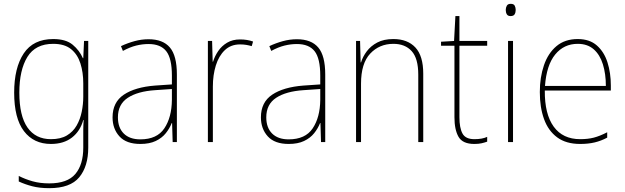

<svg xmlns="http://www.w3.org/2000/svg" viewBox="-20 -793 3266 1003"><path d="M258 -589Q324 -589 359.5 -559.5Q395 -530 413 -489H415L419 -579H441V-22Q441 76 394 133Q347 190 237 190Q187 190 148.5 180Q110 170 78 155V126Q111 143 150 154Q189 165 237 165Q332 165 373.5 116Q415 67 415 -22V-66Q415 -93 415 -114.5Q415 -136 417 -166H415Q399 -108 356 -74.5Q313 -41 246 -41Q156 -41 105 -108Q54 -175 54 -309Q54 -439 104 -514Q154 -589 258 -589ZM258 -564Q165 -564 123 -495.5Q81 -427 81 -309Q81 -188 123.5 -127Q166 -66 246 -66Q297 -66 329.5 -85.5Q362 -105 380.5 -137.5Q399 -170 407 -209.5Q415 -249 415 -288V-358Q415 -415 400 -462Q385 -509 351 -536.5Q317 -564 258 -564Z M756 -588Q831 -588 867.5 -545Q904 -502 904 -404V-51H882L879 -150H877Q866 -122 846 -97Q826 -72 793.5 -56.5Q761 -41 713 -41Q640 -41 604 -80.5Q568 -120 568 -180Q568 -259 627 -298.5Q686 -338 790 -346L878 -352V-398Q878 -488 848.5 -525.5Q819 -563 756 -563Q724 -563 691.5 -555Q659 -547 622 -527L612 -552Q646 -568 682.5 -578Q719 -588 756 -588ZM791 -322Q699 -316 647.5 -282Q596 -248 596 -180Q596 -126 626.5 -95.5Q657 -65 713 -65Q800 -65 838.5 -122.5Q877 -180 878 -271V-328Z M1234 -587Q1272 -587 1302 -576L1295 -552Q1281 -556 1266.5 -558.5Q1252 -561 1234 -561Q1186 -561 1154.5 -531Q1123 -501 1107.5 -451Q1092 -401 1092 -341V-51H1066V-579H1088L1091 -471H1093Q1102 -500 1120 -526.5Q1138 -553 1166.5 -570Q1195 -587 1234 -587Z M1531 -588Q1606 -588 1642.5 -545Q1679 -502 1679 -404V-51H1657L1654 -150H1652Q1641 -122 1621 -97Q1601 -72 1568.5 -56.5Q1536 -41 1488 -41Q1415 -41 1379 -80.5Q1343 -120 1343 -180Q1343 -259 1402 -298.5Q1461 -338 1565 -346L1653 -352V-398Q1653 -488 1623.5 -525.5Q1594 -563 1531 -563Q1499 -563 1466.5 -555Q1434 -547 1397 -527L1387 -552Q1421 -568 1457.5 -578Q1494 -588 1531 -588ZM1566 -322Q1474 -316 1422.5 -282Q1371 -248 1371 -180Q1371 -126 1401.5 -95.5Q1432 -65 1488 -65Q1575 -65 1613.5 -122.5Q1652 -180 1653 -271V-328Z M2035 -589Q2109 -589 2150 -545Q2191 -501 2191 -408V-51H2165V-403Q2165 -488 2130.5 -526Q2096 -564 2035 -564Q1962 -564 1914 -513Q1866 -462 1866 -356V-51H1840V-579H1861L1864 -467H1866Q1875 -497 1896 -525Q1917 -553 1951 -571Q1985 -589 2035 -589Z M2458 -66Q2479 -66 2495.5 -69Q2512 -72 2525 -78V-53Q2511 -48 2495.5 -44.5Q2480 -41 2458 -41Q2397 -41 2375.5 -78Q2354 -115 2354 -181V-554H2284V-575L2352 -579L2359 -709H2380V-579H2525V-554H2380V-181Q2380 -125 2396 -95.5Q2412 -66 2458 -66Z M2648 -773Q2664 -773 2669 -763Q2674 -753 2674 -741Q2674 -728 2668.5 -718.5Q2663 -709 2647 -709Q2633 -709 2627.5 -718.5Q2622 -728 2622 -741Q2622 -753 2627.5 -763Q2633 -773 2648 -773ZM2660 -579V-51H2634V-579Z M2998 -589Q3060 -589 3098 -555.5Q3136 -522 3153.5 -467Q3171 -412 3171 -346V-320H2826Q2825 -197 2872.5 -131.5Q2920 -66 3011 -66Q3051 -66 3082 -74Q3113 -82 3152 -102V-74Q3120 -57 3086.5 -49Q3053 -41 3011 -41Q2937 -41 2890.5 -75.5Q2844 -110 2822 -171Q2800 -232 2800 -312Q2800 -389 2821.5 -452Q2843 -515 2887 -552Q2931 -589 2998 -589ZM2998 -564Q2926 -564 2880.5 -508.5Q2835 -453 2827 -344H3145Q3145 -407 3129.5 -457Q3114 -507 3081.5 -535.5Q3049 -564 2998 -564Z"/></svg>

Font: Noto Sans Tamil UI SemiCondensed Thin
Style: Regular
Weight: 100
Width: 4
Designer: Jelle Bosma - Monotype Design Team
Foundry: Monotype Imaging Inc.
Version: Version 2.004; ttfautohint (v1.8.4.7-5d5b)